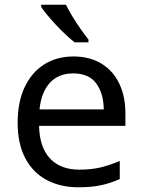

<svg xmlns="http://www.w3.org/2000/svg" viewBox="-20 -786 604 816"><path d="M292 -546Q361 -546 410.5 -516Q460 -486 486.5 -431.5Q513 -377 513 -304V-251H146Q148 -160 192.5 -112.5Q237 -65 317 -65Q368 -65 407.5 -74.5Q447 -84 489 -102V-25Q448 -7 408 1.5Q368 10 313 10Q237 10 178.5 -21Q120 -52 87.5 -113.5Q55 -175 55 -264Q55 -352 84.5 -415Q114 -478 167.5 -512Q221 -546 292 -546ZM291 -474Q228 -474 191.5 -433.5Q155 -393 148 -321H421Q420 -389 389 -431.5Q358 -474 291 -474ZM260 -766Q271 -744 287.5 -716.5Q304 -689 322.5 -663Q341 -637 356 -618V-606H297Q274 -624 245 -652.5Q216 -681 191.5 -709.5Q167 -738 155 -756V-766Z"/></svg>

Font: Noto Sans Kaithi
Style: Regular
Weight: 400
Designer: Monotype Design Team
Foundry: Monotype Imaging Inc.
Version: Version 2.005; ttfautohint (v1.8.4.7-5d5b)